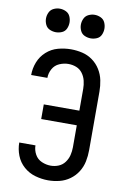

<svg xmlns="http://www.w3.org/2000/svg" viewBox="-103 -1017 706 1084"><g transform="rotate(10 250.0 -475.0)"><path d="M150 -823Q168 -823 185 -830.5Q202 -838 209.5 -855Q217 -872 217 -890Q217 -908 209.5 -925Q202 -942 185 -950Q168 -958 150 -958Q132 -958 115 -950Q98 -942 90 -925Q82 -908 82 -890Q82 -872 90 -855Q98 -838 115 -830.5Q132 -823 150 -823ZM350 -823Q368 -823 385 -830.5Q402 -838 409.5 -855Q417 -872 417 -890Q417 -908 409.5 -925Q402 -942 385 -950Q368 -958 350 -958Q332 -958 315 -950Q298 -942 290 -925Q282 -908 282 -890Q282 -872 290 -855Q298 -838 315 -830.5Q332 -823 350 -823ZM252 8Q285 8 317 0Q349 -8 376 -27.5Q403 -47 420.5 -75Q438 -103 444.5 -135Q451 -167 451 -200V-535Q451 -568 444.5 -600Q438 -632 420.5 -660.5Q403 -689 376 -708.5Q349 -728 317 -735.5Q285 -743 252 -743Q215 -743 178 -733Q141 -723 112 -697Q83 -671 69 -635Q55 -599 55 -561H148Q148 -588 161.5 -612.5Q175 -637 200.5 -648Q226 -659 252 -659Q276 -659 297.5 -650.5Q319 -642 333 -623Q347 -604 352.5 -581Q358 -558 358 -535V-410H154V-326H358V-200Q358 -177 352.5 -154.5Q347 -132 333 -113Q319 -94 297.5 -85Q276 -76 252 -76Q226 -76 200.5 -87Q175 -98 161.5 -122.5Q148 -147 148 -174H55Q55 -136 69 -100Q83 -64 112 -38.5Q141 -13 178 -2.5Q215 8 252 8Z"/></g></svg>

Font: Iosevka SS08 Medium
Style: Regular
Weight: 500
Monospace: yes
Designer: Belleve Invis
Foundry: Belleve Invis
Version: Version 3.4.3; ttfautohint (v1.8.3)